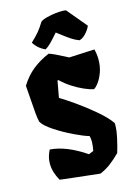

<svg xmlns="http://www.w3.org/2000/svg" viewBox="-144 -1054 801 1138"><g transform="rotate(-15 256.5 -485.0)"><path d="M325.7 -186Q325.7 -207 321.3 -221.7Q288.1 -231 229.7 -259Q171.4 -287.1 120.8 -320.6Q70.3 -354 55.2 -380.4Q49.8 -399.9 46.4 -436.5Q43 -473.1 39.1 -533.7Q36.6 -577.6 33.7 -607.4Q67.4 -661.6 110.8 -696.5Q154.3 -731.4 212.9 -756.3Q240.2 -748 304.7 -713.9L325.2 -703.1L481.4 -710.4Q489.7 -678.7 489.7 -647Q489.7 -605.5 477.3 -570.3Q464.8 -535.2 447.8 -512.5Q430.7 -489.7 418 -483.4Q394 -488.3 360.8 -502.7Q327.6 -517.1 292.2 -539.8Q256.8 -562.5 229 -589.8H222.7L204.1 -487.3Q236.8 -468.3 293.5 -428.5Q350.1 -388.7 404.5 -342.3Q459 -295.9 484.9 -257.8Q485.4 -253.9 485.4 -246.1Q485.4 -213.4 474.9 -165.8Q464.4 -118.2 453.1 -82Q421.4 -50.3 391.4 -27.6Q361.3 -4.9 325.7 9.8Q289.1 5.9 184.1 -5.9Q79.1 -17.6 82.5 -18.1Q51.3 -72.3 51.3 -124Q51.3 -148.4 56.6 -166.5Q62 -184.6 66.7 -194.1Q71.3 -203.6 72.3 -206.1Q172.9 -198.7 290 -118.7L319.3 -130.9Q325.7 -163.6 325.7 -186ZM133.8 -845.2Q165.5 -875 183.1 -896.2Q200.7 -917.5 221.2 -950.7Q234.4 -962.4 276.4 -971.2Q318.4 -980 353 -980Q369.1 -980 378.9 -978L480.5 -856.4Q472.2 -835.9 452.4 -813.7Q432.6 -791.5 410.6 -785.6Q385.3 -794.9 360.8 -811.3Q336.4 -827.6 301.3 -855L286.1 -866.7Q255.9 -832 238 -814Q220.2 -795.9 202.6 -785.6Q179.2 -795.9 161.6 -811.5Q144 -827.1 133.8 -845.2Z"/></g></svg>

Font: Fruktur
Style: Regular
Weight: 400
Designer: Viktoriya Grabowska
Foundry: Viktoriya Grabowska
Version: Version 1.004; ttfautohint (v1.4.1)